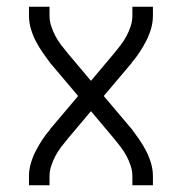

<svg xmlns="http://www.w3.org/2000/svg" viewBox="-20 -550 540 570"><path d="M66 0V-27Q66 -46 71.5 -65Q77 -84 86 -101.5Q95 -119 105.5 -135Q116 -151 129 -166Q129 -166 129 -166.5Q129 -167 129 -167Q129 -167 129 -167Q129 -167 129 -167Q131 -169 132 -170.5Q133 -172 135 -174L212 -265L135 -356Q133 -358 132 -359.5Q131 -361 129 -363Q129 -363 129 -363Q129 -363 129 -363Q117 -379 106 -395Q95 -411 86 -428.5Q77 -446 71.5 -465Q66 -484 66 -504V-530H127V-503Q127 -488 132 -472.5Q137 -457 144.5 -443Q152 -429 161.5 -416.5Q171 -404 181 -392L250 -310L319 -392Q329 -404 338.5 -416.5Q348 -429 355.5 -443Q363 -457 368 -472.5Q373 -488 373 -504V-530H434V-504Q434 -484 428.5 -465Q423 -446 414 -428.5Q405 -411 394.5 -395Q384 -379 371 -364Q371 -364 371 -363.5Q371 -363 371 -363Q371 -363 371 -363Q371 -363 371 -363Q369 -361 368 -359.5Q367 -358 365 -356L288 -265L365 -174Q367 -172 368 -170.5Q369 -169 371 -167Q371 -167 371 -167Q371 -167 371 -167Q383 -151 394 -135Q405 -119 414 -101.5Q423 -84 428.5 -65Q434 -46 434 -27V0H373V-27Q373 -42 368 -57.5Q363 -73 355.5 -87Q348 -101 338.5 -113.5Q329 -126 319 -138L250 -220L181 -138Q171 -126 161.5 -113.5Q152 -101 144.5 -87Q137 -73 132 -57.5Q127 -42 127 -27V0Z"/></svg>

Font: iosevka_custom_sans_ss08 Light
Style: Regular
Weight: 300
Designer: Belleve Invis
Foundry: Belleve Invis
Version: Version 10.3.0; ttfautohint (v1.8.3)